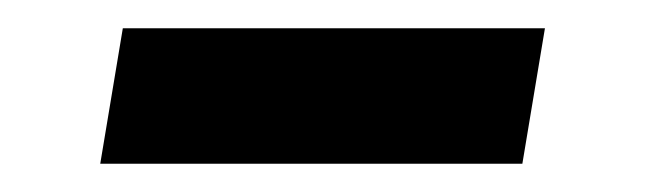

<svg xmlns="http://www.w3.org/2000/svg" viewBox="-20 -408 457 136"><path d="M350 -292H51L67 -388H366Z"/></svg>

Font: Iosevka Custom
Style: Bold Italic
Weight: 700
Italic angle: -9°
Designer: Belleve Invis
Foundry: Belleve Invis
Version: Version 30.3.1; ttfautohint (v1.8.3)